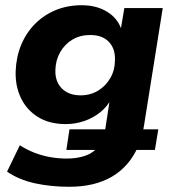

<svg xmlns="http://www.w3.org/2000/svg" viewBox="-20 -524 666 735"><path d="M245 191Q174 191 113 177.5Q52 164 7 133L56 32Q82 49 111.5 60.5Q141 72 172.5 77.5Q204 83 235 83Q276 83 307 72Q338 61 357 37L365 50H234L246 -29H398L379 -12Q381 -16 381.5 -21Q382 -26 383 -30L401 -147L406 -146Q391 -116 363.5 -94Q336 -72 302 -60.5Q268 -49 232 -49Q169 -49 125.5 -76Q82 -103 60 -149Q38 -195 40 -252Q42 -306 61 -352Q80 -398 113.5 -432Q147 -466 192.5 -485Q238 -504 293 -504Q351 -504 392.5 -477.5Q434 -451 447 -404H441L456 -493H603L532 -48Q531 -41 529 -30.5Q527 -20 525 -14L517 -29H586L573 50H490L508 38Q475 113 409 152Q343 191 245 191ZM288 -159Q326 -159 355.5 -177Q385 -195 402.5 -225.5Q420 -256 420 -293Q422 -337 397 -363.5Q372 -390 325 -390Q287 -390 257.5 -372.5Q228 -355 210.5 -324.5Q193 -294 192 -256Q191 -227 202 -205.5Q213 -184 235 -171.5Q257 -159 288 -159Z"/></svg>

Font: Nunito Sans 11pt ExtraBold
Style: Italic
Weight: 800
Italic angle: -9°
Version: Version 3.101;gftools[0.9.27]